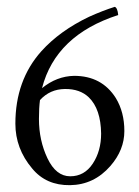

<svg xmlns="http://www.w3.org/2000/svg" viewBox="-20 -508 407 562"><path d="M240 -223Q214 -248 170 -247.5Q126 -247 97 -215Q94 -192 94 -160Q94 -97 119 -44.5Q144 8 185.5 8Q227 8 251.5 -29Q276 -66 276 -117Q275 -189 240 -223ZM103 -250Q146 -285 197 -286Q278 -286 319 -221Q344 -180 344 -124.5Q344 -69 303 -22Q255 33 185 34Q115 35 74 -15Q25 -73 25 -146Q25 -273 101 -358Q155 -418 241 -459Q281 -477 316 -488Q324 -485 326 -464Q143 -405 103 -250Z"/></svg>

Font: AMoshref-Naskh
Style: Naskh
Weight: 500
Version: Version 0.001